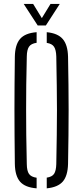

<svg xmlns="http://www.w3.org/2000/svg" viewBox="-20 -972 431 996"><path d="M170 5Q110.5 0.5 84.2 -29.5Q58 -59.5 57 -122Q56 -202 55.5 -270.2Q55 -338.5 55 -402.5Q55 -466.5 55.5 -533.2Q56 -600 57 -677.5Q58 -740 84.2 -770.2Q110.5 -800.5 170 -805V-750Q141.5 -746 130.5 -729.8Q119.5 -713.5 119 -679Q117 -598 116.2 -532Q115.5 -466 115.5 -403.8Q115.5 -341.5 116.2 -273.2Q117 -205 119 -120.5Q119.5 -85.5 130.5 -69.8Q141.5 -54 170 -50ZM222.5 5V-50.5Q250 -54.5 260.5 -70.2Q271 -86 272 -120.5Q273.5 -203 274.5 -270.2Q275.5 -337.5 275.5 -399.5Q275.5 -461.5 274.5 -528.8Q273.5 -596 272 -679Q271 -713 260.5 -729.2Q250 -745.5 222.5 -749.5V-805Q280 -799.5 305.8 -769.2Q331.5 -739 333 -677.5Q334.5 -600 335.2 -533.2Q336 -466.5 336 -402.5Q336 -338.5 335.2 -270.2Q334.5 -202 333 -122Q331.5 -60 305.8 -30.2Q280 -0.5 222.5 5ZM175.5 -840 103 -951.5H152L197 -878L242 -951.5H290L218 -840Z"/></svg>

Font: Big Shoulders Stencil Text Light
Style: Regular
Weight: 300
Designer: Patric King
Foundry: XO Type Co
Version: Version 1.000